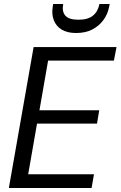

<svg xmlns="http://www.w3.org/2000/svg" viewBox="-20 -934 599 954"><path d="M24 0 147 -700H559L546 -633H219L176 -386H473L462 -320H164L120 -68H447L435 0ZM358 -770Q313 -770 285.5 -787.5Q258 -805 247 -834.5Q236 -864 242 -900L244 -914H294Q287 -877 304.5 -856.5Q322 -836 370 -836Q417 -836 442 -856.5Q467 -877 474 -914H525L522 -899Q515 -863 493.5 -834Q472 -805 438.5 -787.5Q405 -770 358 -770Z"/></svg>

Font: DM Sans 28pt
Style: Italic
Weight: 400
Italic angle: -10°
Version: Version 4.004;gftools[0.9.30]